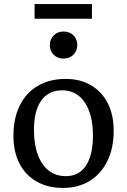

<svg xmlns="http://www.w3.org/2000/svg" viewBox="-20 -910 625 944"><path d="M289 14Q215 14 160 -17.5Q105 -49 75.5 -106.5Q46 -164 46 -242Q46 -328 77 -391Q108 -454 166 -488Q224 -522 303 -522Q375 -522 428 -490.5Q481 -459 510 -402Q539 -345 539 -267Q539 -182 508 -118.5Q477 -55 421 -20.5Q365 14 289 14ZM303 -44Q347 -44 376.5 -67Q406 -90 421.5 -134.5Q437 -179 437 -243Q437 -296 426.5 -337Q416 -378 396.5 -407Q377 -436 349 -451Q321 -466 286 -466Q242 -466 211 -444Q180 -422 163.5 -379Q147 -336 147 -272Q147 -200 166 -149Q185 -98 220 -71Q255 -44 303 -44ZM292 -622Q263 -622 244 -640.5Q225 -659 225 -688Q225 -717 244 -736Q263 -755 292 -755Q322 -755 341 -736.5Q360 -718 360 -689Q360 -660 341 -641Q322 -622 292 -622ZM150 -818V-890H432V-818Z"/></svg>

Font: Literata 18pt
Style: Regular
Weight: 400
Designer: Latin by Veronika Burian and Jose Scaglione. Greek by Irene Vlachou. Cyrillic by Vera Evstafieva.
Foundry: TypeTogether
Version: Version 3.103;gftools[0.9.29]